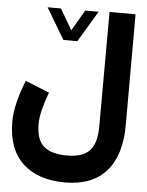

<svg xmlns="http://www.w3.org/2000/svg" viewBox="-61 -731 794 1034"><g transform="rotate(5 336.0 -214.0)"><path d="M254.4 -509.8 154.3 -677.7H226.6L292 -565.4L357.9 -677.7H430.2L329.6 -509.8ZM201.7 -220.2Q185.5 -178.7 173.1 -131.8Q160.6 -85 160.6 -46.9Q160.6 35.2 200.4 71.8Q240.2 108.4 329.6 108.4Q411.1 108.4 449.2 68.8Q487.3 29.3 487.3 -62.5L488.8 -681.6H629.4L628.9 -81.5Q628.9 80.1 552.7 167Q476.6 253.9 329.1 253.9Q182.1 253.9 100.3 176.8Q18.6 99.6 18.6 -47.4Q18.6 -99.6 34.2 -159.7Q49.8 -219.7 71.8 -272.9Z"/></g></svg>

Font: Vazir Black
Style: Black
Weight: 900
Designer: Saber Rastikerdar
Foundry: Saber Rastikerdar
Version: Version 30.0.0